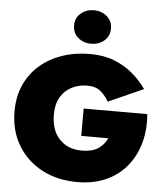

<svg xmlns="http://www.w3.org/2000/svg" viewBox="-64 -1032 966 1119"><g transform="rotate(5 419.0 -473.0)"><path d="M332 -878Q332 -922 363.5 -949Q395 -976 440 -976Q485 -976 516.5 -949Q548 -922 548 -878Q548 -834 516.5 -807Q485 -780 440 -780Q395 -780 363.5 -807Q332 -834 332 -878ZM430 -240V-400H802Q810 -310 788.5 -232Q767 -154 719 -95Q671 -36 598 -3Q525 30 430 30Q313 30 223 -17.5Q133 -65 81.5 -150.5Q30 -236 30 -350Q30 -436 61 -504.5Q92 -573 147.5 -621Q203 -669 277.5 -694.5Q352 -720 440 -720Q520 -720 581.5 -696Q643 -672 689.5 -632.5Q736 -593 771 -544L566 -452Q548 -485 519 -510Q490 -535 440 -535Q391 -535 350 -514.5Q309 -494 284.5 -453Q260 -412 260 -350Q260 -258 309.5 -206.5Q359 -155 440 -155Q500 -155 535 -178Q570 -201 588 -240Z"/></g></svg>

Font: Jost* Black
Style: Regular
Weight: 900
Version: Version 3.7